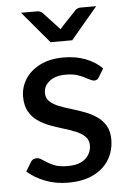

<svg xmlns="http://www.w3.org/2000/svg" viewBox="-52 -757 539 804"><g transform="rotate(-5 217.0 -355.0)"><path d="M202.5 8Q150 8 105.8 -9.2Q61.5 -26.5 31 -54L54 -91.5Q61 -105.5 79.5 -105.5Q87 -105.5 94.2 -101.8Q101.5 -98 110 -92Q124.5 -81.5 147 -71.5Q169.5 -61.5 207 -61.5Q241 -61.5 262.8 -72.2Q284.5 -83 295.2 -100.8Q306 -118.5 306 -139.5Q306 -163 291 -177.5Q276 -192 252 -201.8Q228 -211.5 200 -219.8Q172 -228 144.8 -238.5Q117.5 -249 95 -264.8Q72.5 -280.5 58.8 -305.2Q45 -330 45 -367Q45 -406.5 66.2 -440.2Q87.5 -474 128.5 -495Q169.5 -516 228.5 -516Q279 -516 320 -500.2Q361 -484.5 389.5 -456L368 -420.5Q364 -414 359.5 -411.2Q355 -408.5 348 -408.5Q340 -408.5 321 -418.5Q307 -427 285.2 -435.2Q263.5 -443.5 230.5 -443.5Q187.5 -443.5 162.5 -423.8Q137.5 -404 137.5 -374.5Q137.5 -352.5 152.2 -338.8Q167 -325 191 -315.5Q215 -306 243 -297.8Q271 -289.5 298 -279.2Q325 -269 347.5 -253.5Q370 -238 383.8 -214.8Q397.5 -191.5 397.5 -157Q397.5 -110 375 -72.5Q352.5 -35 309 -13.5Q265.5 8 202.5 8ZM270.5 -584.5H179.5L67 -718H135Q146.5 -718 156 -710.5Q222.5 -639.5 226 -635Q229.5 -640 296.5 -710.5Q306 -718 317.5 -718H383Z"/></g></svg>

Font: Verano Sans Medium
Style: Regular
Weight: 500
Designer: Lukasz Dziedzic with Adam Twardoch and Botio Nikoltchev
Foundry: tyPoland Lukasz Dziedzic
Version: Version 3.001;December 28, 2019;FontCreator 12.0.0.2547 64-b